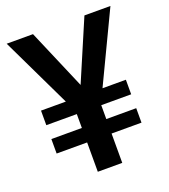

<svg xmlns="http://www.w3.org/2000/svg" viewBox="-131 -806 793 901"><g transform="rotate(-20 265.5 -355.5)"><path d="M474.1 -218.8V-146.5H324.7V0H202.6V-146.5H50.3V-218.8H202.6V-288.1H50.3V-360.8H174.3L6.3 -710.9H137.7L266.1 -410.6L394.5 -710.9H524.4L357.4 -360.8H474.1V-288.1H324.7V-218.8Z"/></g></svg>

Font: Vazirmatn UI FD Medium
Style: Regular
Weight: 500
Designer: Saber Rastikerdar
Foundry: Saber Rastikerdar
Version: Version 33.003